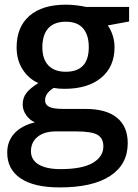

<svg xmlns="http://www.w3.org/2000/svg" viewBox="-20 -570 596 830"><path d="M538.1 -540V-477.1L445.8 -460Q458.5 -442.9 466.8 -418Q475.1 -393.1 475.1 -365.2Q475.1 -281.7 417.5 -233.9Q359.9 -186 258.8 -186Q232.9 -186 211.9 -189.9Q174.8 -167 174.8 -136.2Q174.8 -117.7 192.1 -108.4Q209.5 -99.1 255.9 -99.1H350.1Q439.5 -99.1 485.8 -61Q532.2 -22.9 532.2 48.8Q532.2 140.6 456.5 190.4Q380.9 240.2 237.8 240.2Q127.4 240.2 69.3 201.2Q11.2 162.1 11.2 89.8Q11.2 40 42.7 6.1Q74.2 -27.8 130.9 -41Q107.9 -50.8 93 -72.5Q78.1 -94.2 78.1 -118.2Q78.1 -148.4 95.2 -169.4Q112.3 -190.4 146 -210.9Q104 -229 77.9 -269.8Q51.8 -310.5 51.8 -365.2Q51.8 -453.1 107.2 -501.5Q162.6 -549.8 265.1 -549.8Q288.1 -549.8 313.2 -546.6Q338.4 -543.5 351.1 -540ZM113.8 84Q113.8 121.1 147.2 141.1Q180.7 161.1 241.2 161.1Q335 161.1 380.9 134.3Q426.8 107.4 426.8 63Q426.8 27.8 401.6 12.9Q376.5 -2 308.1 -2H221.2Q171.9 -2 142.8 21.2Q113.8 44.4 113.8 84ZM163.1 -365.2Q163.1 -314.5 189.2 -287.1Q215.3 -259.8 264.2 -259.8Q363.8 -259.8 363.8 -366.2Q363.8 -418.9 339.1 -447.5Q314.5 -476.1 264.2 -476.1Q214.4 -476.1 188.7 -447.8Q163.1 -419.4 163.1 -365.2Z"/></svg>

Font: f2_44652          
Style: Regular
Weight: 600
Foundry: Ascender Corporation
Version: Version 1.10